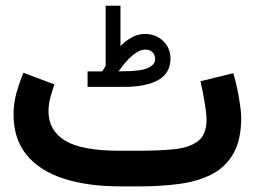

<svg xmlns="http://www.w3.org/2000/svg" viewBox="-20 -664 908 684"><path d="M344.2 -409.7Q347.7 -415 350.8 -420.2Q354 -425.3 356.4 -429.7V-643.6H409.2V-500Q428.7 -519.5 450.2 -531.2Q471.7 -543 495.6 -543Q535.6 -543 561.5 -517.8Q587.4 -492.7 587.4 -454.6Q586.9 -403.3 543.9 -378.9Q501 -354.5 421.4 -354.5H292V-409.7ZM420.9 -410.2Q481.4 -410.2 507.1 -421.9Q532.7 -433.6 532.7 -453.1Q532.7 -468.3 523.4 -477.8Q514.2 -487.3 498 -487.3Q477.1 -487.3 452.4 -466.8Q427.7 -446.3 402.3 -409.7ZM476.1 0H410.2Q292 0 206.3 -27.8Q120.6 -55.7 74.5 -112.5Q28.3 -169.4 28.3 -255.9Q28.3 -296.4 38.8 -333.7Q49.3 -371.1 63.5 -404.8L173.8 -363.3Q166 -341.8 159.4 -316.7Q152.8 -291.5 152.8 -266.6Q153.3 -198.7 212.4 -162.8Q271.5 -127 405.3 -127H472.7Q543 -127 597.9 -132.1Q652.8 -137.2 684.3 -160.4Q715.8 -183.6 715.8 -238.3Q715.8 -259.8 709 -299.8Q702.1 -339.8 694.3 -374.5L811 -403.3Q818.8 -378.4 825.2 -347.7Q831.5 -316.9 835.4 -289.1Q839.4 -261.2 839.4 -245.6Q839.4 -165 811 -116.2Q782.7 -67.4 732.7 -42.2Q682.6 -17.1 616.7 -8.5Q550.8 0 476.1 0Z"/></svg>

Font: Vazir UI
Style: Bold-UI
Weight: 700
Designer: Saber Rastikerdar
Foundry: Saber Rastikerdar
Version: Version 30.1.0